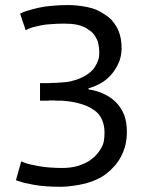

<svg xmlns="http://www.w3.org/2000/svg" viewBox="-20 -714 568 747"><path d="M189.5 -323.2Q194.3 -323.2 200.2 -322.3Q205.1 -322.3 210 -322.3Q214.8 -322.3 220.7 -322.3Q226.6 -321.3 232.4 -321.3Q266.6 -318.4 294.9 -309.6Q322.3 -301.8 343.8 -287.1Q366.2 -272.5 376 -250Q386.7 -227.5 386.7 -197.3Q386.7 -179.7 383.8 -164.1Q380.9 -149.4 373 -136.7Q365.2 -123 356.4 -113.3Q346.7 -102.5 335 -93.8Q324.2 -85 310.5 -79.1Q297.9 -73.2 283.2 -68.4Q268.6 -64.5 253.9 -62.5Q239.3 -60.5 223.6 -60.5Q195.3 -60.5 170.9 -62.5Q146.5 -64.5 126 -68.4Q105.5 -72.3 89.8 -76.2Q74.2 -81.1 62.5 -85.9Q55.7 -61.5 42 -12.7Q55.7 -7.8 73.2 -2.9Q90.8 1 111.3 4.9Q131.8 8.8 158.2 10.7Q184.6 12.7 216.8 12.7Q241.2 12.7 264.6 8.8Q288.1 5.9 311.5 0Q335 -5.9 355.5 -15.6Q376 -24.4 393.6 -38.1Q411.1 -51.8 425.8 -68.4Q440.4 -85 451.2 -105.5Q461.9 -126 467.8 -149.4Q473.6 -173.8 473.6 -201.2Q473.6 -236.3 463.9 -264.6Q453.1 -293 433.6 -313.5Q413.1 -335 385.7 -347.7Q358.4 -361.3 324.2 -366.2Q324.2 -367.2 324.2 -370.1Q356.4 -379.9 380.9 -395.5Q405.3 -412.1 420.9 -433.6Q436.5 -455.1 445.3 -478.5Q453.1 -502 453.1 -526.4Q453.1 -550.8 448.2 -571.3Q443.4 -591.8 434.6 -607.4Q425.8 -623 414.1 -636.7Q401.4 -649.4 386.7 -658.2Q372.1 -668 355.5 -675.8Q338.9 -682.6 319.3 -686.5Q299.8 -690.4 281.2 -692.4Q262.7 -694.3 243.2 -694.3Q210.9 -694.3 182.6 -691.4Q154.3 -689.5 128.9 -683.6Q103.5 -677.7 85.9 -671.9Q68.4 -667 58.6 -661.1Q58.6 -661.1 58.6 -660.2Q58.6 -660.2 58.6 -659.2Q58.6 -659.2 59.6 -658.2Q59.6 -658.2 59.6 -657.2Q59.6 -657.2 59.6 -656.2Q59.6 -656.2 60.5 -654.3Q60.5 -654.3 60.5 -653.3Q60.5 -653.3 61.5 -652.3Q61.5 -652.3 61.5 -651.4Q61.5 -651.4 61.5 -650.4Q61.5 -650.4 62.5 -649.4Q62.5 -649.4 62.5 -649.4Q62.5 -649.4 62.5 -648.4Q62.5 -648.4 62.5 -647.5Q62.5 -646.5 63.5 -645.5Q63.5 -645.5 63.5 -644.5Q63.5 -644.5 64.5 -643.6Q64.5 -643.6 64.5 -642.6Q64.5 -642.6 64.5 -642.6Q64.5 -642.6 64.5 -641.6Q64.5 -641.6 65.4 -639.6Q65.4 -639.6 65.4 -638.7Q65.4 -638.7 65.4 -638.7Q65.4 -638.7 66.4 -636.7Q66.4 -636.7 66.4 -635.7Q66.4 -635.7 66.4 -635.7Q66.4 -635.7 67.4 -633.8Q67.4 -633.8 67.4 -632.8Q67.4 -632.8 67.4 -632.8Q67.4 -632.8 68.4 -630.9Q68.4 -630.9 68.4 -629.9Q68.4 -629.9 69.3 -628.9Q69.3 -628.9 69.3 -627.9Q69.3 -627.9 69.3 -627Q69.3 -627 70.3 -626Q70.3 -626 70.3 -625Q70.3 -625 70.3 -625Q70.3 -625 71.3 -623Q71.3 -623 71.3 -622.1Q71.3 -622.1 71.3 -621.1Q71.3 -621.1 72.3 -620.1Q72.3 -620.1 72.3 -619.1Q72.3 -619.1 72.3 -618.2Q72.3 -618.2 73.2 -617.2Q73.2 -617.2 73.2 -616.2Q73.2 -616.2 73.2 -616.2Q73.2 -615.2 74.2 -614.3Q74.2 -614.3 74.2 -613.3Q74.2 -613.3 74.2 -613.3Q74.2 -612.3 75.2 -611.3Q75.2 -611.3 75.2 -610.4Q75.2 -610.4 75.2 -609.4Q75.2 -609.4 76.2 -608.4Q76.2 -608.4 76.2 -607.4Q76.2 -607.4 76.2 -607.4Q76.2 -607.4 77.1 -605.5Q77.1 -605.5 77.1 -604.5Q77.1 -604.5 77.1 -604.5Q77.1 -604.5 77.1 -603.5Q77.1 -602.5 78.1 -601.6Q78.1 -601.6 78.1 -600.6Q78.1 -600.6 79.1 -599.6Q79.1 -599.6 79.1 -598.6Q79.1 -598.6 79.1 -597.7Q79.1 -597.7 80.1 -596.7Q90.8 -602.5 105.5 -607.4Q120.1 -611.3 138.7 -615.2Q158.2 -619.1 179.7 -620.1Q202.1 -622.1 228.5 -622.1Q243.2 -622.1 256.8 -621.1Q269.5 -620.1 282.2 -617.2Q294.9 -614.3 305.7 -609.4Q316.4 -605.5 325.2 -597.7Q335.9 -591.8 342.8 -583Q350.6 -574.2 355.5 -563.5Q361.3 -553.7 363.3 -540Q366.2 -525.4 366.2 -509.8Q366.2 -498 364.3 -487.3Q361.3 -477.5 356.4 -466.8Q351.6 -457 345.7 -448.2Q338.9 -439.5 330.1 -432.6Q322.3 -425.8 312.5 -419.9Q302.7 -414.1 291 -409.2Q280.3 -404.3 268.6 -401.4Q256.8 -397.5 244.1 -395.5Q239.3 -394.5 234.4 -394.5Q229.5 -393.6 223.6 -393.6Q217.8 -393.6 210.9 -392.6Q205.1 -392.6 198.2 -391.6Q191.4 -391.6 185.5 -391.6Q178.7 -390.6 172.9 -390.6Q166 -390.6 151.4 -390.6Q147.5 -390.6 135.7 -390.6Q135.7 -373 135.7 -322.3Q137.7 -322.3 144.5 -322.3Q144.5 -322.3 145.5 -322.3Q145.5 -322.3 146.5 -322.3Q146.5 -322.3 147.5 -322.3Q147.5 -322.3 148.4 -322.3Q148.4 -322.3 149.4 -322.3Q149.4 -322.3 150.4 -322.3Q150.4 -322.3 151.4 -322.3Q152.3 -322.3 153.3 -322.3Q153.3 -322.3 154.3 -322.3Q154.3 -322.3 155.3 -322.3Q155.3 -322.3 156.2 -322.3Q156.2 -322.3 157.2 -322.3Q157.2 -322.3 158.2 -322.3Q158.2 -322.3 160.2 -322.3Q160.2 -322.3 161.1 -322.3Q161.1 -322.3 162.1 -322.3Q162.1 -322.3 163.1 -322.3Q163.1 -322.3 164.1 -322.3Q164.1 -322.3 165 -322.3Q165 -322.3 166 -322.3Q166 -322.3 167 -322.3Q167 -322.3 168 -322.3Q168 -322.3 168.9 -322.3Q168.9 -322.3 169.9 -323.2Q169.9 -323.2 170.9 -323.2Q170.9 -323.2 171.9 -323.2Q171.9 -323.2 172.9 -323.2Q172.9 -323.2 173.8 -323.2Q173.8 -323.2 174.8 -323.2Q174.8 -323.2 175.8 -323.2Q175.8 -323.2 176.8 -323.2Q176.8 -323.2 177.7 -323.2Q177.7 -323.2 178.7 -323.2Q178.7 -323.2 179.7 -323.2Q179.7 -323.2 180.7 -323.2Q180.7 -323.2 181.6 -323.2Q181.6 -323.2 182.6 -323.2Q182.6 -323.2 183.6 -323.2Q183.6 -323.2 184.6 -323.2Q184.6 -323.2 185.5 -323.2Q185.5 -323.2 186.5 -323.2Q186.5 -323.2 187.5 -323.2Q187.5 -323.2 188.5 -323.2Q188.5 -323.2 189.5 -323.2Z"/></svg>

Font: Aptus Gothic JP
Style: Medium
Weight: 400
Designer: Fuminori Ogawa / Motoya
Version: Version 1